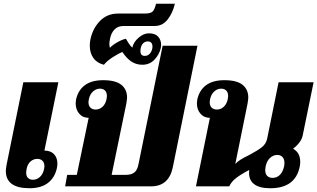

<svg xmlns="http://www.w3.org/2000/svg" viewBox="-20 -990 1686 1020"><path d="M11 -82Q11 -91 15 -115L104 -553H290L216 -190Q249 -190 267 -171Q285 -152 285 -120Q285 -110 282 -96Q271 -46 234.5 -18Q198 10 137 10Q11 10 11 -82ZM214 -91Q216 -103 216 -106Q216 -126 205.5 -136Q195 -146 178 -146Q158 -146 142 -132Q126 -118 121 -91Q119 -79 119 -73Q119 -54 129 -44.5Q139 -35 155 -35Q175 -35 191.5 -49.5Q208 -64 214 -91Z M337 -61H388L451 -364Q420 -364 401 -386Q382 -408 382 -441Q382 -447 384 -461Q395 -511 431 -537.5Q467 -564 528 -564Q594 -564 624.5 -539.5Q655 -515 655 -472Q655 -463 651 -439L573 -61H648Q677 -61 693.5 -73.5Q710 -86 716 -119L844 -747H1029L898 -101Q877 0 782 0H326ZM546 -463Q548 -475 548 -479Q548 -499 538 -509Q528 -519 511 -519Q491 -519 474.5 -504.5Q458 -490 452 -463Q450 -451 450 -448Q450 -428 460.5 -418Q471 -408 488 -408Q508 -408 524 -422Q540 -436 546 -463Z M457 -747Q457 -763 460 -779Q472 -838 510.5 -878Q549 -918 607 -918H748Q778 -918 789.5 -927.5Q801 -937 809 -970H909Q898 -922 871 -887Q844 -852 802 -852H637Q607 -852 589 -834Q571 -816 565 -786Q561 -768 561 -757Q561 -747 564 -736Q576 -750 603.5 -765.5Q631 -781 649 -784Q652 -779 662 -762.5Q672 -746 683 -737Q689 -766 716 -789.5Q743 -813 771 -813Q804 -813 820 -795.5Q836 -778 836 -751Q836 -746 834 -734Q826 -700 800.5 -673Q775 -646 736 -646Q705 -646 679.5 -662Q654 -678 630 -714Q608 -705 578 -685.5Q548 -666 532 -646Q495 -655 476 -682Q457 -709 457 -747ZM789 -732Q790 -736 790 -742Q790 -756 783.5 -763Q777 -770 765 -770Q751 -770 741 -760.5Q731 -751 727 -732Q726 -727 726 -719Q726 -693 749 -693Q764 -693 774.5 -703.5Q785 -714 789 -732Z M1537 -200Q1575 -179 1575 -130Q1575 -118 1572 -103Q1548 10 1416 10Q1359 10 1331 -11Q1303 -32 1303 -72Q1303 -82 1304 -87Q1263 -66 1236 -45.5Q1209 -25 1198 0H1021L1095 -364Q1064 -364 1045 -386Q1026 -408 1026 -441Q1026 -447 1028 -461Q1039 -511 1075 -537.5Q1111 -564 1172 -564Q1238 -564 1268.5 -539.5Q1299 -515 1299 -472Q1299 -463 1295 -439L1230 -119Q1242 -132 1259 -142.5Q1276 -153 1303 -166Q1348 -190 1370.5 -207.5Q1393 -225 1399 -252L1460 -553H1646L1588 -270Q1580 -233 1537 -200ZM1192 -479Q1192 -499 1182 -509Q1172 -519 1155 -519Q1135 -519 1118.5 -504.5Q1102 -490 1096 -463Q1094 -451 1094 -448Q1094 -428 1104.5 -418Q1115 -408 1132 -408Q1152 -408 1168 -422Q1184 -436 1190 -463Q1192 -475 1192 -479ZM1491 -125Q1491 -145 1480.5 -156Q1470 -167 1453 -167Q1432 -167 1414.5 -151Q1397 -135 1391 -105Q1389 -91 1389 -87Q1389 -66 1399.5 -55.5Q1410 -45 1428 -45Q1450 -45 1466 -60Q1482 -75 1489 -105Q1491 -112 1491 -125Z"/></svg>

Font: Trirong Black
Style: Italic
Weight: 900
Italic angle: -12°
Designer: Katatrad Team
Foundry: CadsonDemak
Version: Version 1.001